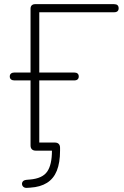

<svg xmlns="http://www.w3.org/2000/svg" viewBox="-20 -725 598 924"><path d="M111 179Q100 180 93.5 175Q87 170 86 162Q85 154 90.5 147.5Q96 141 112 140L124 139Q184 134 207 101Q230 68 230 0H152Q140 0 133.5 -6.5Q127 -13 127 -25V-338H49Q39 -338 33 -343Q27 -348 27 -357Q27 -366 33 -371Q39 -376 49 -376H127V-683Q127 -694 133 -699.5Q139 -705 149 -705H529Q540 -705 545.5 -700Q551 -695 551 -685Q551 -676 545.5 -671Q540 -666 529 -666H169V-376H337Q348 -376 353.5 -371Q359 -366 359 -357Q359 -348 353.5 -343Q348 -338 337 -338H169V-20L150 -39H244Q256 -39 262.5 -32.5Q269 -26 269 -14V0Q269 58 253.5 96.5Q238 135 206 155Q174 175 126 178Z"/></svg>

Font: Nunito ExtraLight
Style: Regular
Weight: 200
Designer: Vernon Adams
Foundry: Vernon Adams
Version: Version 3.602;April 4, 2023;FontCreator 14.0.0.2856 64-bit